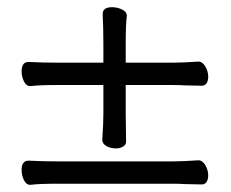

<svg xmlns="http://www.w3.org/2000/svg" viewBox="-20 -521 640 533"><path d="M558 -308Q558 -297 553.5 -290Q549 -283 540 -283L492 -284Q480 -285 459 -285H329V-206L330 -128Q330 -119 321.5 -114Q313 -109 302 -109Q287 -109 275.5 -115.5Q264 -122 264 -133V-135Q267 -177 267 -205V-285H140Q89 -285 65 -282H63Q53 -282 46.5 -295Q40 -308 40 -323Q40 -349 59 -349Q99 -347 141 -347H267V-400Q267 -442 265 -482Q265 -501 291 -501Q306 -501 319 -494.5Q332 -488 332 -478V-476Q329 -452 329 -401V-347H460Q488 -347 530 -350H531Q542 -350 550 -336.5Q558 -323 558 -308ZM558 -34Q558 -23 553.5 -16Q549 -9 540 -9L492 -10Q480 -11 459 -11H140Q89 -11 65 -8H63Q53 -8 46.5 -21Q40 -34 40 -49Q40 -75 59 -75Q99 -73 141 -73H460Q488 -73 530 -76H531Q542 -76 550 -62.5Q558 -49 558 -34Z"/></svg>

Font: Iansui
Style: Regular
Weight: 400
Designer: But Ko / Fontworks Inc.
Foundry: zi-hi.com / Fontworks Inc.
Version: Version 1.002